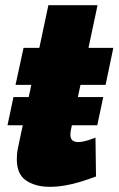

<svg xmlns="http://www.w3.org/2000/svg" viewBox="-20 -711 458 742"><path d="M32 -336H379L356 -227H9ZM45 -96Q45 -107 46 -118Q47 -129 50 -142L101 -383H40L71 -526H132L167 -691H357L322 -526H418L388 -383H291L254 -209Q253 -204 252.5 -199.5Q252 -195 252 -191Q252 -175 260 -168.5Q268 -162 282 -162Q290 -162 300.5 -164Q311 -166 323.5 -170Q336 -174 349 -179L351 -29Q322 -18 291 -8.5Q260 1 230 6Q200 11 172 11Q118 11 81.5 -13Q45 -37 45 -96Z"/></svg>

Font: Raleway Thin Black
Style: Italic
Weight: 900
Italic angle: -12°
Version: Version 4.026